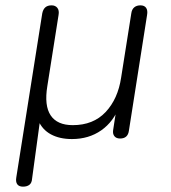

<svg xmlns="http://www.w3.org/2000/svg" viewBox="-20 -512 640 718"><path d="M66 186Q51 186 44.5 177Q38 168 41 151L138 -462Q141 -477 149.5 -484.5Q158 -492 173 -492Q187 -492 194.5 -482.5Q202 -473 199 -456L157 -190Q145 -117 169.5 -80.5Q194 -44 252 -44Q329 -44 375 -93Q421 -142 433 -222L471 -462Q473 -477 482 -484.5Q491 -492 505 -492Q520 -492 526.5 -482.5Q533 -473 530 -456L462 -23Q458 6 429 6Q415 6 408 -2.5Q401 -11 403 -25L417 -116H427Q405 -57 358.5 -24.5Q312 8 249 8Q203 8 170.5 -9.5Q138 -27 123 -62L130 -64L100 156Q99 172 90 179Q81 186 66 186Z"/></svg>

Font: Nunito ExtraLight Light
Style: Italic
Weight: 300
Italic angle: -9°
Version: Version 3.602